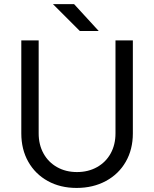

<svg xmlns="http://www.w3.org/2000/svg" viewBox="-20 -896 748 931"><path d="M83.3 -249.3V-700H167.5V-249.3Q167.5 -194.3 191 -151.8Q214.5 -109.3 256.8 -85.5Q299 -61.7 353.3 -61.7Q407.7 -61.7 450.3 -85.5Q493 -109.3 516.5 -151.8Q540 -194.3 540 -249.3V-700H624.2V-249.3Q624.2 -171.3 589.8 -111.6Q555.5 -51.8 493.3 -18.2Q431.2 15.3 351.3 15.3Q272.5 15.3 211.8 -18.2Q151 -51.8 117.2 -111.6Q83.3 -171.3 83.3 -249.3ZM236.7 -876H339.2L458.7 -745.7H367Z"/></svg>

Font: Oak Sans Light
Style: Regular
Weight: 400
Designer: Erik Kennedy, Walven
Foundry: Erik Kennedy, Walven
Version: Version 1.100;Glyphs 3.1.2 (3151)